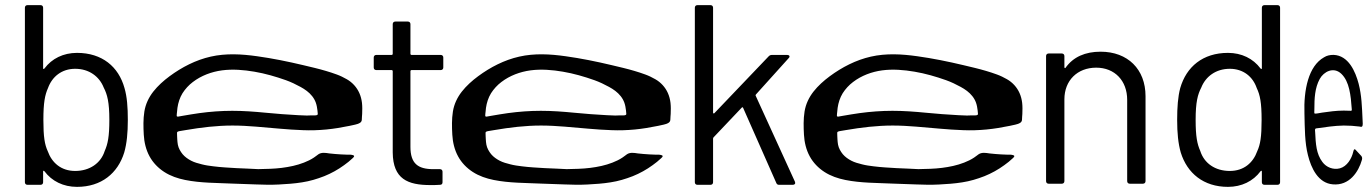

<svg xmlns="http://www.w3.org/2000/svg" viewBox="-20 -720 5342 748"><path d="M465 -377C442 -460 378 -514 280 -514C227 -514 182 -492 153 -453C150 -450 148 -451 148 -454V-690C148 -696 144 -700 138 -700H87C81 -700 77 -696 77 -690V-10C77 -4 81 0 87 0H138C144 0 148 -4 148 -10V-52C148 -55 150 -56 153 -53C182 -14 227 8 280 8C375 8 439 -45 464 -126C474 -161 478 -202 478 -253C478 -302 475 -343 465 -377ZM388 -132C373 -84 329 -54 273 -54C218 -54 182 -86 166 -131C154 -157 149 -187 149 -253C149 -320 155 -350 167 -377C183 -421 220 -452 273 -452C327 -452 367 -422 384 -379C398 -352 406 -322 406 -253C406 -188 400 -159 388 -132Z M985.8 -61.1C985.8 -61.8 907.5 -64.3 900.7 -65C870.8 -66.9 840.8 -68.2 811.1 -72.1C796 -74 780.8 -75.9 766.3 -79.8C752.2 -83.4 737.3 -87.2 724.5 -94C712.2 -100.4 700.6 -108.5 691.6 -119.1C682.9 -129.8 675.5 -142.6 672.9 -156.2C671.6 -163.3 671 -170 670.6 -177.1C670.6 -181 670 -185.2 670 -189.1C670 -192.3 670 -195.8 669.7 -199C669.4 -201.9 669.4 -205.2 671.9 -206.8C674.2 -208.4 677.7 -208.7 680.6 -209.4C688.4 -210.6 695.8 -211.9 703.5 -213.2C763.8 -223.5 824.3 -230.9 885.9 -230.9C947.1 -230.9 1008.4 -223.5 1069.6 -218.7C1099.5 -216.1 1129.8 -213.9 1160.1 -212.9C1190.4 -211.6 1221 -212.6 1251.3 -215.5C1281.6 -218.4 1311.9 -223.5 1341.9 -229.7C1349.3 -231.3 1356.4 -232.9 1363.8 -234.5C1370.6 -236.1 1377.3 -238 1383.1 -241.9C1387.6 -245.1 1389.6 -249.3 1389.6 -254.8C1389.6 -261.9 1390.5 -269 1390.9 -276.1C1391.5 -290.9 1391.8 -304.7 1390.2 -319.2C1388.6 -332.5 1385.4 -345.3 1379.9 -357.6C1369.9 -380.1 1352.5 -399.2 1330.9 -411.4C1324.8 -414.9 1318.4 -418.2 1311.9 -421.4C1305.5 -424.6 1298.7 -427.2 1291.9 -429.8C1278.1 -434.9 1264.2 -439.4 1250 -443.6C1221 -452.3 1190.7 -459.1 1161.1 -466.2C1101.5 -480.4 1041.5 -492.6 981 -501C921.3 -509.4 860.1 -512.9 800.8 -499.4C742.5 -486.2 688.7 -458.4 640.7 -423C617.1 -405.6 595.2 -385.9 577.2 -363.1C559.5 -340.5 546.9 -314.1 542.4 -285.4C537.6 -255.4 538.5 -225.1 540.1 -195.2C541.7 -166.2 548.5 -136.5 562.7 -110.7C575.9 -86.3 596.2 -65.3 619.7 -50.2C644.5 -34.1 672.6 -24.7 701.3 -18.9C761.8 -6.7 824.7 -7.6 886.2 -4.7C916.2 -3.4 946.5 -2.5 976.8 -1.5C1006.7 -0.2 1036.7 0.4 1066.4 -1.2C1096.6 -2.8 1126.6 -4.7 1156.6 -9.6C1186.6 -14.1 1215.2 -22.8 1243.3 -33.7C1270.7 -44.7 1296.8 -59.2 1320.6 -76.6C1332.2 -85 1343.5 -93.7 1353.8 -103.7C1355.7 -105.6 1359.9 -109.1 1359.6 -112C1359.3 -114.6 1355.1 -115.6 1352.8 -116.2C1345.7 -118.2 1338 -117.2 1330.9 -117.5C1315.8 -118.2 1300.3 -118.5 1285.2 -120.1C1277.7 -120.7 1270.3 -121.4 1262.9 -122.3C1255.2 -123.3 1247.8 -124.9 1240 -124.6C1233.3 -124.3 1226.5 -123 1220.7 -119.1C1214.6 -114.9 1209.1 -110.1 1203 -106.2C1191.1 -98.2 1177.5 -91.7 1164.3 -86.6C1136.3 -75.6 1107.3 -69.8 1077.6 -66C1047 -62.1 1016.4 -61.8 985.8 -61.1ZM1175 -269.9C1164.3 -270.3 1153.7 -270.6 1142.7 -271.2C1099.9 -273.2 1057 -277 1014.2 -280.9C971.3 -285.1 928.1 -288.3 884.9 -288.3C842.1 -288.3 799.2 -285.1 756.7 -279.3C735.1 -276.4 713.8 -272.5 692.6 -269C687.7 -268 682.6 -267.4 677.7 -266.4C674.2 -265.7 668.7 -264.1 668.4 -269.3C668.1 -274.1 669.4 -279.6 669.7 -284.4C670 -289.6 670.6 -294.7 671.3 -299.9C674.2 -319.9 680.3 -339.2 690.9 -356.6C701.6 -373.4 715.4 -388.5 731.2 -400.4C764.1 -425.6 804.1 -440.4 845 -445.9C886.9 -451.4 929.4 -447.8 971 -440.7C1012.9 -433.6 1054.1 -421.7 1094.1 -407.5C1113.7 -400.4 1132.7 -391.4 1150.8 -381.4C1167.9 -372.1 1184 -360.8 1196.2 -345.3C1202.3 -337.6 1207.2 -328.9 1210.4 -319.9C1213.9 -309.9 1215.6 -299.6 1216.8 -289.3C1217.2 -286.7 1217.2 -284.1 1217.5 -281.5C1217.5 -279.6 1218.5 -276.7 1217.8 -274.8C1216.8 -270.6 1209.1 -270.3 1205.6 -270.3C1202.7 -270.3 1175 -270.6 1175 -269.9Z M1707 -457V-496C1707 -502 1703 -506 1697 -506H1583C1581 -506 1579 -508 1579 -510V-626C1579 -632 1575 -636 1569 -636H1520C1514 -636 1510 -632 1510 -626V-510C1510 -508 1508 -506 1506 -506H1446C1440 -506 1436 -502 1436 -496V-457C1436 -451 1440 -447 1446 -447H1506C1508 -447 1510 -445 1510 -443V-126C1511 -22 1569 1 1657 1C1669 1 1681 1 1694 0C1701 0 1704 -4 1704 -10V-51C1704 -57 1700 -61 1694 -61H1668C1608 -61 1579 -83 1579 -148V-443C1579 -445 1581 -447 1583 -447H1697C1703 -447 1707 -451 1707 -457Z M2187.8 -61.1C2187.8 -61.8 2109.5 -64.3 2102.7 -65C2072.8 -66.9 2042.8 -68.2 2013.1 -72.1C1998 -74 1982.8 -75.9 1968.3 -79.8C1954.2 -83.4 1939.3 -87.2 1926.5 -94C1914.2 -100.4 1902.6 -108.5 1893.6 -119.1C1884.9 -129.8 1877.5 -142.6 1874.9 -156.2C1873.6 -163.3 1873 -170 1872.6 -177.1C1872.6 -181 1872 -185.2 1872 -189.1C1872 -192.3 1872 -195.8 1871.7 -199C1871.4 -201.9 1871.4 -205.2 1873.9 -206.8C1876.2 -208.4 1879.7 -208.7 1882.6 -209.4C1890.4 -210.6 1897.8 -211.9 1905.5 -213.2C1965.8 -223.5 2026.3 -230.9 2087.9 -230.9C2149.1 -230.9 2210.4 -223.5 2271.6 -218.7C2301.5 -216.1 2331.8 -213.9 2362.1 -212.9C2392.4 -211.6 2423 -212.6 2453.3 -215.5C2483.6 -218.4 2513.9 -223.5 2543.9 -229.7C2551.3 -231.3 2558.4 -232.9 2565.8 -234.5C2572.6 -236.1 2579.3 -238 2585.1 -241.9C2589.6 -245.1 2591.6 -249.3 2591.6 -254.8C2591.6 -261.9 2592.5 -269 2592.9 -276.1C2593.5 -290.9 2593.8 -304.7 2592.2 -319.2C2590.6 -332.5 2587.4 -345.3 2581.9 -357.6C2571.9 -380.1 2554.5 -399.2 2532.9 -411.4C2526.8 -414.9 2520.4 -418.2 2513.9 -421.4C2507.5 -424.6 2500.7 -427.2 2493.9 -429.8C2480.1 -434.9 2466.2 -439.4 2452 -443.6C2423 -452.3 2392.7 -459.1 2363.1 -466.2C2303.5 -480.4 2243.5 -492.6 2183 -501C2123.3 -509.4 2062.1 -512.9 2002.8 -499.4C1944.5 -486.2 1890.7 -458.4 1842.7 -423C1819.1 -405.6 1797.2 -385.9 1779.2 -363.1C1761.5 -340.5 1748.9 -314.1 1744.4 -285.4C1739.6 -255.4 1740.5 -225.1 1742.1 -195.2C1743.7 -166.2 1750.5 -136.5 1764.7 -110.7C1777.9 -86.3 1798.2 -65.3 1821.7 -50.2C1846.5 -34.1 1874.6 -24.7 1903.3 -18.9C1963.8 -6.7 2026.7 -7.6 2088.2 -4.7C2118.2 -3.4 2148.5 -2.5 2178.8 -1.5C2208.7 -0.2 2238.7 0.4 2268.4 -1.2C2298.6 -2.8 2328.6 -4.7 2358.6 -9.6C2388.6 -14.1 2417.2 -22.8 2445.3 -33.7C2472.7 -44.7 2498.8 -59.2 2522.6 -76.6C2534.2 -85 2545.5 -93.7 2555.8 -103.7C2557.7 -105.6 2561.9 -109.1 2561.6 -112C2561.3 -114.6 2557.1 -115.6 2554.8 -116.2C2547.7 -118.2 2540 -117.2 2532.9 -117.5C2517.8 -118.2 2502.3 -118.5 2487.2 -120.1C2479.7 -120.7 2472.3 -121.4 2464.9 -122.3C2457.2 -123.3 2449.8 -124.9 2442 -124.6C2435.3 -124.3 2428.5 -123 2422.7 -119.1C2416.6 -114.9 2411.1 -110.1 2405 -106.2C2393.1 -98.2 2379.5 -91.7 2366.3 -86.6C2338.3 -75.6 2309.3 -69.8 2279.6 -66C2249 -62.1 2218.4 -61.8 2187.8 -61.1ZM2377 -269.9C2366.3 -270.3 2355.7 -270.6 2344.7 -271.2C2301.9 -273.2 2259 -277 2216.2 -280.9C2173.3 -285.1 2130.1 -288.3 2086.9 -288.3C2044.1 -288.3 2001.2 -285.1 1958.7 -279.3C1937.1 -276.4 1915.8 -272.5 1894.6 -269C1889.7 -268 1884.6 -267.4 1879.7 -266.4C1876.2 -265.7 1870.7 -264.1 1870.4 -269.3C1870.1 -274.1 1871.4 -279.6 1871.7 -284.4C1872 -289.6 1872.6 -294.7 1873.3 -299.9C1876.2 -319.9 1882.3 -339.2 1892.9 -356.6C1903.6 -373.4 1917.4 -388.5 1933.2 -400.4C1966.1 -425.6 2006.1 -440.4 2047 -445.9C2088.9 -451.4 2131.4 -447.8 2173 -440.7C2214.9 -433.6 2256.1 -421.7 2296.1 -407.5C2315.7 -400.4 2334.7 -391.4 2352.8 -381.4C2369.9 -372.1 2386 -360.8 2398.2 -345.3C2404.3 -337.6 2409.2 -328.9 2412.4 -319.9C2415.9 -309.9 2417.6 -299.6 2418.8 -289.3C2419.2 -286.7 2419.2 -284.1 2419.5 -281.5C2419.5 -279.6 2420.5 -276.7 2419.8 -274.8C2418.8 -270.6 2411.1 -270.3 2407.6 -270.3C2404.7 -270.3 2377 -270.6 2377 -269.9Z M2697 0H2748C2754 0 2758 -4 2758 -10V-180C2758 -182 2759 -184 2760 -185L2870 -301C2872 -303 2874 -302 2875 -300L3004 -8C3006 -2 3010 0 3015 0H3069C3076 0 3080 -5 3077 -12L2924 -347C2923 -349 2924 -351 2925 -352L3053 -494C3059 -500 3055 -506 3047 -506H2987C2982 -506 2978 -504 2975 -501L2763 -279C2761 -277 2758 -278 2758 -281V-690C2758 -696 2754 -700 2748 -700H2697C2691 -700 2687 -696 2687 -690V-10C2687 -4 2691 0 2697 0Z M3557.8 -61.1C3557.8 -61.8 3479.5 -64.3 3472.7 -65C3442.8 -66.9 3412.8 -68.2 3383.1 -72.1C3368 -74 3352.8 -75.9 3338.3 -79.8C3324.2 -83.4 3309.3 -87.2 3296.5 -94C3284.2 -100.4 3272.6 -108.5 3263.6 -119.1C3254.9 -129.8 3247.5 -142.6 3244.9 -156.2C3243.6 -163.3 3243 -170 3242.6 -177.1C3242.6 -181 3242 -185.2 3242 -189.1C3242 -192.3 3242 -195.8 3241.7 -199C3241.4 -201.9 3241.4 -205.2 3243.9 -206.8C3246.2 -208.4 3249.7 -208.7 3252.6 -209.4C3260.4 -210.6 3267.8 -211.9 3275.5 -213.2C3335.8 -223.5 3396.3 -230.9 3457.9 -230.9C3519.1 -230.9 3580.4 -223.5 3641.6 -218.7C3671.5 -216.1 3701.8 -213.9 3732.1 -212.9C3762.4 -211.6 3793 -212.6 3823.3 -215.5C3853.6 -218.4 3883.9 -223.5 3913.9 -229.7C3921.3 -231.3 3928.4 -232.9 3935.8 -234.5C3942.6 -236.1 3949.3 -238 3955.1 -241.9C3959.6 -245.1 3961.6 -249.3 3961.6 -254.8C3961.6 -261.9 3962.5 -269 3962.9 -276.1C3963.5 -290.9 3963.8 -304.7 3962.2 -319.2C3960.6 -332.5 3957.4 -345.3 3951.9 -357.6C3941.9 -380.1 3924.5 -399.2 3902.9 -411.4C3896.8 -414.9 3890.4 -418.2 3883.9 -421.4C3877.5 -424.6 3870.7 -427.2 3863.9 -429.8C3850.1 -434.9 3836.2 -439.4 3822 -443.6C3793 -452.3 3762.7 -459.1 3733.1 -466.2C3673.5 -480.4 3613.5 -492.6 3553 -501C3493.3 -509.4 3432.1 -512.9 3372.8 -499.4C3314.5 -486.2 3260.7 -458.4 3212.7 -423C3189.1 -405.6 3167.2 -385.9 3149.2 -363.1C3131.5 -340.5 3118.9 -314.1 3114.4 -285.4C3109.6 -255.4 3110.5 -225.1 3112.1 -195.2C3113.7 -166.2 3120.5 -136.5 3134.7 -110.7C3147.9 -86.3 3168.2 -65.3 3191.7 -50.2C3216.5 -34.1 3244.6 -24.7 3273.3 -18.9C3333.8 -6.7 3396.7 -7.6 3458.2 -4.7C3488.2 -3.4 3518.5 -2.5 3548.8 -1.5C3578.7 -0.2 3608.7 0.4 3638.4 -1.2C3668.6 -2.8 3698.6 -4.7 3728.6 -9.6C3758.6 -14.1 3787.2 -22.8 3815.3 -33.7C3842.7 -44.7 3868.8 -59.2 3892.6 -76.6C3904.2 -85 3915.5 -93.7 3925.8 -103.7C3927.7 -105.6 3931.9 -109.1 3931.6 -112C3931.3 -114.6 3927.1 -115.6 3924.8 -116.2C3917.7 -118.2 3910 -117.2 3902.9 -117.5C3887.8 -118.2 3872.3 -118.5 3857.2 -120.1C3849.7 -120.7 3842.3 -121.4 3834.9 -122.3C3827.2 -123.3 3819.8 -124.9 3812 -124.6C3805.3 -124.3 3798.5 -123 3792.7 -119.1C3786.6 -114.9 3781.1 -110.1 3775 -106.2C3763.1 -98.2 3749.5 -91.7 3736.3 -86.6C3708.3 -75.6 3679.3 -69.8 3649.6 -66C3619 -62.1 3588.4 -61.8 3557.8 -61.1ZM3747 -269.9C3736.3 -270.3 3725.7 -270.6 3714.7 -271.2C3671.9 -273.2 3629 -277 3586.2 -280.9C3543.3 -285.1 3500.1 -288.3 3456.9 -288.3C3414.1 -288.3 3371.2 -285.1 3328.7 -279.3C3307.1 -276.4 3285.8 -272.5 3264.6 -269C3259.7 -268 3254.6 -267.4 3249.7 -266.4C3246.2 -265.7 3240.7 -264.1 3240.4 -269.3C3240.1 -274.1 3241.4 -279.6 3241.7 -284.4C3242 -289.6 3242.6 -294.7 3243.3 -299.9C3246.2 -319.9 3252.3 -339.2 3262.9 -356.6C3273.6 -373.4 3287.4 -388.5 3303.2 -400.4C3336.1 -425.6 3376.1 -440.4 3417 -445.9C3458.9 -451.4 3501.4 -447.8 3543 -440.7C3584.9 -433.6 3626.1 -421.7 3666.1 -407.5C3685.7 -400.4 3704.7 -391.4 3722.8 -381.4C3739.9 -372.1 3756 -360.8 3768.2 -345.3C3774.3 -337.6 3779.2 -328.9 3782.4 -319.9C3785.9 -309.9 3787.6 -299.6 3788.8 -289.3C3789.2 -286.7 3789.2 -284.1 3789.5 -281.5C3789.5 -279.6 3790.5 -276.7 3789.8 -274.8C3788.8 -270.6 3781.1 -270.3 3777.6 -270.3C3774.7 -270.3 3747 -270.6 3747 -269.9Z M4267.7 -518.6C4208.3 -518.6 4161 -498.5 4130.8 -455.4C4128.8 -453.4 4126.7 -455.4 4126.7 -458.4V-501.6C4126.7 -507.6 4122.7 -511.6 4116.7 -511.6H4065.3C4059.3 -511.6 4055.3 -507.6 4055.3 -501.6V-14.4C4055.3 -8.3 4059.3 -4.3 4065.3 -4.3H4116.7C4122.7 -4.3 4126.7 -8.3 4126.7 -14.4V-333.1C4126.7 -406.3 4177.1 -456.4 4250.6 -456.4C4323 -456.4 4371.3 -405.3 4371.3 -331.1V-14.4C4371.3 -8.3 4375.4 -4.3 4381.4 -4.3H4432.7C4438.8 -4.3 4442.8 -8.3 4442.8 -14.4V-345.2C4442.8 -450.4 4373.4 -518.6 4267.7 -518.6Z M4896 -690V-454C4896 -451 4894 -450 4891 -453C4862 -492 4817 -514 4764 -514C4666 -514 4602 -460 4578 -377C4569 -343 4566 -302 4566 -253C4566 -202 4570 -161 4580 -126C4605 -45 4669 8 4764 8C4817 8 4862 -14 4891 -53C4894 -56 4896 -55 4896 -52V-10C4896 -4 4900 0 4906 0H4957C4963 0 4967 -4 4967 -10V-690C4967 -696 4963 -700 4957 -700H4906C4900 -700 4896 -696 4896 -690ZM4878 -131C4862 -86 4826 -54 4771 -54C4714 -54 4671 -84 4656 -132C4644 -159 4638 -188 4638 -253C4638 -322 4646 -352 4660 -379C4677 -422 4717 -452 4771 -452C4824 -452 4861 -421 4876 -377C4889 -350 4895 -320 4895 -253C4895 -187 4890 -157 4878 -131Z M5175 -506.2C5162 -506.2 5149.3 -503.9 5138.3 -496.8C5077.2 -462.6 5058.6 -369.5 5061.9 -277.1C5063.3 -219.3 5062.9 -164.6 5075.6 -115.3C5087.9 -65.3 5115.2 -6.5 5172.4 -1.8C5237 4.1 5272.7 -50.6 5285.8 -97.2C5287.4 -103 5287.1 -108.5 5282.8 -113.1C5275.4 -120.7 5268.1 -128.7 5260.8 -136.7C5255.2 -142.1 5253.3 -133.8 5252.1 -128.9C5245.9 -101.8 5227.7 -71.7 5200 -64.2C5174 -57.4 5147 -68.1 5131.7 -89.1C5108 -120.9 5105.9 -158.4 5103.6 -205.6C5103 -212.4 5101.5 -219.1 5108.3 -219.9C5142.5 -224.6 5179.1 -230.4 5215 -230.9C5235.6 -230.9 5257.1 -229.6 5276.4 -227C5278.8 -226.6 5282.8 -225.4 5285.1 -226.3C5291.3 -228.9 5288.4 -244.6 5288.4 -251.9C5286 -304.9 5284.7 -348.5 5273.1 -393.6C5260.7 -440.8 5233.7 -504.3 5175 -506.2ZM5100.6 -295.9C5100.6 -335.4 5102 -377.1 5121.6 -412.7C5137.2 -441 5175.8 -461.4 5206 -432.1C5237 -402.1 5242.5 -349.2 5246.4 -293.3C5246.4 -290.1 5246.1 -288.4 5242.4 -288.4C5233.4 -288.4 5224.4 -289.1 5215 -289.1C5185 -289.1 5158.3 -285.1 5130.7 -281.3C5121.8 -280.1 5112.2 -277.4 5103.3 -277.4C5099.6 -277.4 5100.3 -281.3 5100.3 -283.9C5100.3 -285.2 5100.3 -295.9 5100.6 -295.9Z"/></svg>

Font: Elastic
Style: elastic
Weight: 400
Designer: Jeremy Tribby
Foundry: Tribby Type
Version: Version 1.422;hotconv 1.0.109;makeotfexe 2.5.65596